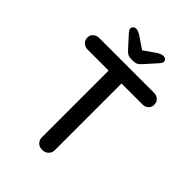

<svg xmlns="http://www.w3.org/2000/svg" viewBox="-253 -1009 1125 1125"><g transform="rotate(45 309.5 -446.0)"><path d="M309 0Q285 0 270.5 -14.5Q256 -29 256 -51V-650H363V-51Q363 -29 347.5 -14.5Q332 0 309 0ZM82 -604Q61 -604 46 -617.5Q31 -631 31 -653Q31 -674 46 -687Q61 -700 82 -700H537Q558 -700 572.5 -686.5Q587 -673 587 -652Q587 -630 572.5 -617Q558 -604 537 -604ZM294 -815 380 -875Q394 -884 404 -888Q414 -892 423 -892Q435 -892 442 -885.5Q449 -879 449 -871Q449 -865 446.5 -859.5Q444 -854 436 -845L369 -770Q358 -757 346 -751Q334 -745 317 -745H303Q286 -745 274 -751Q262 -757 251 -770L183 -845Q176 -854 173.5 -859Q171 -864 171 -870Q171 -878 178.5 -885Q186 -892 197 -892Q214 -892 240 -875L326 -816Z"/></g></svg>

Font: Quicksand SemiBold
Style: Regular
Weight: 600
Designer: Andrew Paglinawan
Foundry: Andrew Paglinawan
Version: Version 3.004